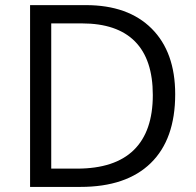

<svg xmlns="http://www.w3.org/2000/svg" viewBox="-20 -734 769 754"><path d="M668 -363.8Q668 -187 572 -93.5Q476.1 0 295.9 0H98.1V-713.9H316.9Q483.4 -713.9 575.7 -621.6Q668 -529.3 668 -363.8ZM580.1 -360.8Q580.1 -500.5 510 -571.3Q439.9 -642.1 301.8 -642.1H181.2V-71.8H282.2Q430.7 -71.8 505.4 -144.8Q580.1 -217.8 580.1 -360.8Z"/></svg>

Font: f02293617
Style: Regular
Weight: 400
Foundry: Ascender Corporation
Version: Version 1.10